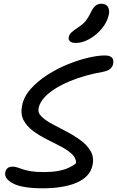

<svg xmlns="http://www.w3.org/2000/svg" viewBox="-20 -1010 634 1039"><path d="M213.8 9Q99.8 9 50.7 -17.2Q1.6 -43.4 8.6 -77Q11.2 -91.8 20.9 -100Q30.6 -108.2 47.6 -108.2Q62 -108.2 74.4 -103.8Q86.8 -99.4 104.2 -93.5Q121.6 -87.6 148.6 -83.2Q175.6 -78.8 218.2 -78.8Q259.4 -78.8 292.4 -84.6Q325.4 -90.4 350.3 -101.5Q375.2 -112.6 391.6 -127.2Q392.2 -155.2 368.6 -177Q345 -198.8 308.6 -217.7Q272.2 -236.6 232.2 -256.7Q192.2 -276.8 158.8 -301.5Q125.4 -326.2 107.8 -359.3Q90.2 -392.4 99.4 -438.2Q109.2 -487.6 146.4 -529.2Q183.6 -570.8 236.2 -604.6Q288.8 -638.4 346.5 -661.8Q404.2 -685.2 457.4 -697.6Q510.6 -710 547.6 -710Q566.4 -710 577.3 -704.1Q588.2 -698.2 591.6 -687.9Q595 -677.6 592.4 -664.6Q589 -648.4 576.2 -637.3Q563.4 -626.2 536.2 -621.2Q434 -602.4 358.9 -571.1Q283.8 -539.8 240.3 -502.1Q196.8 -464.4 189 -424.6Q183.6 -399.8 204.9 -379Q226.2 -358.2 262.6 -338.8Q299 -319.4 340.2 -297.9Q381.4 -276.4 416.2 -250.8Q451 -225.2 470.4 -192.3Q489.8 -159.4 480.6 -116Q474 -82.8 450.6 -58.7Q427.2 -34.6 391.2 -19.9Q355.2 -5.2 309.8 1.9Q264.4 9 213.8 9ZM390.6 -777.6Q368.2 -777.6 358.8 -786.4Q349.4 -795.2 352 -809Q355.2 -823.6 366 -834Q376.8 -844.4 399.6 -859.4Q430 -879.4 443.7 -896.5Q457.4 -913.6 471 -941.6Q484.6 -970.4 498.1 -980.1Q511.6 -989.8 527.6 -989.8Q554.4 -989.8 564.1 -972.7Q573.8 -955.6 569 -931.6Q560.6 -890.8 531.2 -855.5Q501.8 -820.2 463.9 -798.9Q426 -777.6 390.6 -777.6Z"/></svg>

Font: Shantell Sans Light
Style: Italic
Weight: 300
Italic angle: -11°
Designer: Stephen Nixon, Anya Danilova, Shantell Martin
Foundry: Arrow Type
Version: Version 1.008;[ac192a2d6]